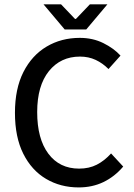

<svg xmlns="http://www.w3.org/2000/svg" viewBox="-20 -839 609 872"><path d="M337.4 12.2Q254.9 12.2 189.2 -26.6Q123.5 -65.4 85.7 -140.9Q47.9 -216.3 47.9 -326.7Q47.9 -436 86.4 -512Q125 -587.9 191.7 -627.4Q258.3 -667 342.3 -667Q401.4 -667 449.2 -643.3Q497.1 -619.6 527.3 -586.4L472.7 -525.4Q446.8 -551.8 414.6 -566.9Q382.3 -582 343.3 -582Q255.4 -582 202.1 -515.9Q148.9 -449.7 148.9 -330.1Q148.9 -208.5 199.7 -140.9Q250.5 -73.2 339.4 -73.2Q384.8 -73.2 419.7 -91.1Q454.6 -108.9 484.4 -142.1L539.6 -82.5Q500.5 -36.6 450 -12.2Q399.4 12.2 337.4 12.2ZM273.9 -705.1 177.7 -819.3H257.3L320.8 -752.9H324.7L388.2 -819.3H467.8L371.6 -705.1Z"/></svg>

Font: Varta Light SemiBold
Style: Regular
Weight: 600
Version: Version 1.004